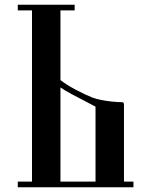

<svg xmlns="http://www.w3.org/2000/svg" viewBox="-20 -790 638 810"><path d="M55 -770H295V-746H235V-452Q261 -432 300.5 -411Q340 -390 371 -378Q384 -373 406 -368.5Q428 -364 452 -361.5Q476 -359 494 -359Q503 -359 503 -349V-24H543V0H55V-24H115V-746H55ZM383 -340Q365 -350 337.5 -364Q310 -378 282 -393Q254 -408 235 -421V-24H383Z"/></svg>

Font: Ponomar
Style: Regular
Weight: 400
Version: Version 1.301; ttfautohint (v1.8.4.7-5d5b)